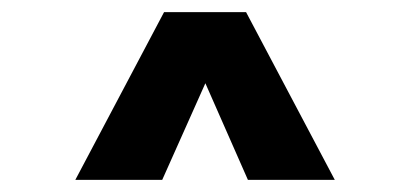

<svg xmlns="http://www.w3.org/2000/svg" viewBox="-20 -441 675 316"><path d="M388 -145 318 -304 247 -145H104L250 -421H385L531 -145Z"/></svg>

Font: Martel Sans ExtraBold
Style: Regular
Weight: 800
Designer: Dan Reynolds and Mathieu Réguer
Foundry: Dan Reynolds and Mathieu Réguer
Version: Version 1.002; ttfautohint (v1.1) -l 5 -r 5 -G 72 -x 0 -D la